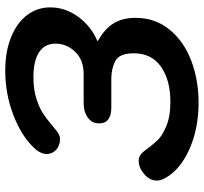

<svg xmlns="http://www.w3.org/2000/svg" viewBox="-42 -708 760 715"><g transform="rotate(-90 337.5 -350.0)"><path d="M33 -113Q23 -130 23 -145Q23 -172 47 -192.5Q71 -213 97 -213Q109 -213 118.5 -206.5Q128 -200 140 -183Q158 -159 173.5 -142.5Q189 -126 225 -110.5Q261 -95 317 -95Q397 -95 447 -130Q497 -165 497 -231Q497 -285 468.5 -300Q440 -315 402 -315H293Q267 -315 251.5 -326Q236 -337 236 -360Q236 -387 257.5 -402.5Q279 -418 311 -418H420Q472 -418 502.5 -449.5Q533 -481 533 -523Q533 -563 501 -584Q469 -605 408 -605Q362 -605 328 -594Q294 -583 273.5 -569.5Q253 -556 228 -535Q206 -516 196.5 -511Q187 -506 178 -506Q153 -506 137.5 -520.5Q122 -535 122 -556Q122 -580 148 -606Q193 -652 270.5 -681Q348 -710 432 -710Q503 -710 556.5 -688.5Q610 -667 639 -629Q668 -591 668 -542Q668 -487 633.5 -439Q599 -391 543 -367V-365Q588 -340 608.5 -306.5Q629 -273 629 -225Q629 -152 585.5 -98.5Q542 -45 470 -17.5Q398 10 313 10Q217 10 140.5 -24Q64 -58 33 -113Z"/></g></svg>

Font: Kodchasan
Style: Bold Italic
Weight: 700
Italic angle: -10°
Version: Version 1.000; ttfautohint (v1.6)